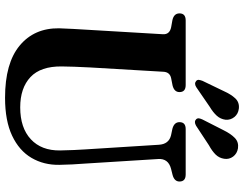

<svg xmlns="http://www.w3.org/2000/svg" viewBox="-123 -828 966 760"><g transform="rotate(90 360.0 -448.0)"><path d="M571.5 -300.5 553 -594Q550.5 -633.5 515.5 -642L489.5 -647.5Q463.5 -654.5 463.5 -675.5Q463.5 -700 491 -700H670.5Q698.5 -700 698.5 -675.5Q698.5 -655 672 -648L648 -642Q606.5 -631 609.5 -590.5L627.5 -302Q629.5 -276 630.8 -251.2Q632 -226.5 632.5 -200Q633.5 -138.5 605 -89.8Q576.5 -41 517.2 -13Q458 15 367 15Q230 15 160.5 -42.8Q91 -100.5 92 -198.5Q92.5 -219 94.5 -255.2Q96.5 -291.5 98.5 -323L115.5 -610Q117 -636.5 87.5 -642.5L59.5 -647.5Q33 -653.5 33 -675.5Q33 -700 61 -700H316.5Q344.5 -700 344.5 -675.5Q344.5 -654.5 318 -648L290 -642.5Q265 -637.5 264 -611L247 -322Q245 -288 244.2 -259.8Q243.5 -231.5 243 -210Q242 -126 285.2 -85.5Q328.5 -45 405 -45Q486 -45 531.2 -87Q576.5 -129 575.5 -203Q575 -236 573.8 -258.2Q572.5 -280.5 571.5 -300.5ZM340.5 -850.5Q353.5 -879.5 369.2 -896.2Q385 -913 409.5 -910.5Q431 -908 443.2 -892.8Q455.5 -877.5 454 -858Q451.5 -838 438.2 -823.2Q425 -808.5 402.5 -795L326 -742.5Q311 -732.5 300.5 -741.5Q295.5 -746 296.2 -752.2Q297 -758.5 300 -766.5ZM495.5 -850Q509.5 -878.5 526 -894.5Q542.5 -910.5 567 -907Q588 -903.5 599.8 -887.8Q611.5 -872 608.5 -852.5Q605.5 -832.5 591.8 -818.5Q578 -804.5 555 -792L477.5 -741Q461.5 -732 452 -741.5Q447.5 -746.5 448.5 -752.8Q449.5 -759 453 -766.5Z"/></g></svg>

Font: Fraunces 72pt S050 SemiBold
Style: Regular
Weight: 600
Version: Version 1.000; ttfautohint (v1.8.3)